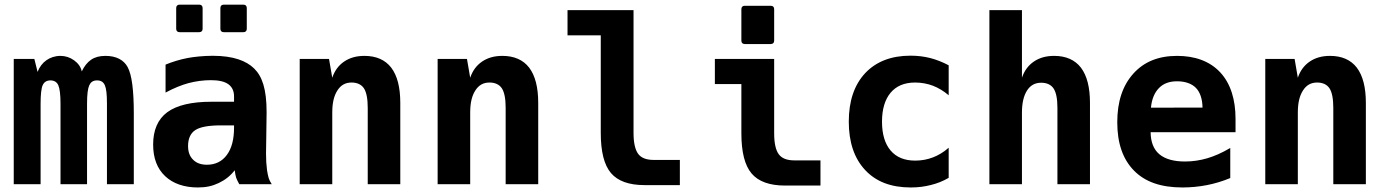

<svg xmlns="http://www.w3.org/2000/svg" viewBox="-20 -804 6061 838"><path d="M40 0H157.2V-351.1C157.2 -391.6 160.2 -418.9 166.5 -432.6C172.9 -446.3 184.1 -453.1 200.2 -453.1C216.3 -453.1 228 -446.3 234.4 -432.1C240.7 -418 244.1 -391.1 244.1 -351.1V0H359.9V-351.1C359.9 -392.1 363.3 -418 369.6 -431.6C375.5 -444.8 385.3 -453.1 403.8 -453.1C420.4 -453.1 431.2 -446.3 437.5 -432.1C443.8 -418 446.8 -394 446.8 -351.1V0H564V-308.1C564 -409.2 555.7 -477.1 537.1 -511.2C520.5 -542 487.8 -560.1 440.4 -560.1C414.6 -560.1 394.5 -554.7 377.9 -543.5C361.3 -532.2 347.7 -515.1 336.9 -492.2C333 -511.2 321.8 -527.3 303.7 -540.5C285.6 -553.7 265.1 -560.1 243.7 -560.1C220.2 -560.1 199.2 -552.7 183.1 -541.5C165 -528.8 152.3 -511.7 144 -490.2L129.9 -546.9H40Z M763.7 -663.6H849.6C858.9 -663.6 864.3 -668.9 864.3 -678.2V-769C864.3 -778.3 858.9 -783.7 849.6 -783.7H763.7C754.4 -783.7 749 -778.3 749 -769V-678.2C749 -668.9 754.4 -663.6 763.7 -663.6ZM956.5 -663.6H1042.5C1051.8 -663.6 1057.1 -668.9 1057.1 -678.2V-769C1057.1 -778.3 1051.8 -783.7 1042.5 -783.7H956.5C947.3 -783.7 941.9 -778.3 941.9 -769V-678.2C941.9 -668.9 947.3 -663.6 956.5 -663.6ZM843.3 14.2C879.9 14.2 907.7 7.8 935.1 -5.4C962.9 -18.6 986.3 -37.1 1004.4 -61C1005.9 -47.9 1008.8 -34.7 1010.7 -28.3C1013.2 -21.5 1018.6 -9.8 1024.4 0H1166C1161.1 -7.3 1155.3 -18.6 1152.3 -28.3C1150.4 -34.7 1147.5 -47.9 1145.5 -61C1144.5 -69.3 1143.1 -83.5 1142.1 -96.2C1141.6 -105 1141.1 -120.1 1141.1 -133.8C1141.1 -157.2 1143.6 -278.3 1143.6 -314.5C1143.6 -415.5 1124.5 -470.7 1088.9 -505.4C1055.2 -538.1 999.5 -560.5 908.7 -560.5C866.2 -560.5 825.2 -555.7 798.8 -550.8C766.6 -544.9 729.5 -533.2 702.6 -522V-399.9C737.3 -418.9 772.5 -433.1 803.2 -441.4C835 -449.7 869.1 -454.1 899.9 -454.1C933.6 -454.1 959.5 -448.7 976.6 -436.5C992.2 -425.3 1001.5 -407.7 1001.5 -383.8V-359.9H902.3C815.9 -359.9 752 -344.7 710.4 -314.5C668 -283.2 648.4 -234.9 648.4 -172.9C648.4 -113.8 666 -67.9 700.7 -35.2C735.4 -2.4 784.7 14.2 843.3 14.2ZM883.3 -85C856.9 -85 837.4 -92.3 822.8 -106.9C808.1 -121.6 800.8 -140.6 800.8 -167C800.8 -198.7 811.5 -222.7 832.5 -236.3C853.5 -250 891.1 -256.8 944.3 -256.8H1001.5V-247.1C1001.5 -195.8 991.2 -156.2 970.2 -127.9C949.2 -99.1 919.4 -85 883.3 -85Z M1288.1 0H1430.2V-313C1430.2 -357.4 1438.5 -387.2 1452.6 -409.2C1467.3 -432.1 1486.8 -443.8 1514.6 -443.8C1538.1 -443.8 1557.1 -435.5 1568.4 -418.5C1579.6 -401.4 1585 -372.6 1585 -333V0H1727.1V-355C1727.1 -422.9 1713.9 -474.1 1687.5 -508.8C1661.1 -543 1621.6 -560.1 1570.8 -560.1C1535.2 -560.1 1506.3 -551.8 1481.9 -535.2C1457.5 -518.6 1440.4 -495.1 1430.2 -464.8L1416 -546.9H1288.1Z M1890.1 0H2032.2V-313C2032.2 -357.4 2040.5 -387.2 2054.7 -409.2C2069.3 -432.1 2088.9 -443.8 2116.7 -443.8C2140.1 -443.8 2159.2 -435.5 2170.4 -418.5C2181.6 -401.4 2187 -372.6 2187 -333V0H2329.1V-355C2329.1 -422.9 2315.9 -474.1 2289.6 -508.8C2263.2 -543 2223.6 -560.1 2172.9 -560.1C2137.2 -560.1 2108.4 -551.8 2084 -535.2C2059.6 -518.6 2042.5 -495.1 2032.2 -464.8L2018.1 -546.9H1890.1Z M2793 3.9H2947.3V-106H2833C2801.3 -106 2778.3 -114.7 2765.1 -132.8C2752 -150.9 2745.1 -181.2 2745.1 -224.1V-759.8H2457V-649.9H2602.1V-224.1C2602.1 -142.6 2616.7 -84 2646.5 -48.8C2676.3 -13.7 2725.1 3.9 2793 3.9Z M3230.5 -611.8H3344.2C3353.5 -611.8 3358.9 -617.2 3358.9 -626.5V-764.2C3358.9 -773.4 3353.5 -778.8 3344.2 -778.8H3230.5C3221.2 -778.8 3215.8 -773.4 3215.8 -764.2V-626.5C3215.8 -617.2 3221.2 -611.8 3230.5 -611.8ZM3406.7 5.9H3561V-104H3446.8C3415 -104 3392.1 -112.8 3378.9 -130.9C3365.7 -148.9 3358.9 -179.2 3358.9 -222.2V-546.9H3100.1V-437H3215.8V-222.2C3215.8 -140.6 3230.5 -82 3260.3 -46.9C3290 -11.7 3338.9 5.9 3406.7 5.9Z M3955.1 14.2C3988.8 14.2 4015.6 10.3 4043 3.4C4070.3 -3.4 4094.7 -12.7 4120.6 -27.8V-159.2C4097.7 -138.7 4072.8 -125 4052.2 -117.2C4028.3 -107.9 4002 -103 3974.6 -103C3927.7 -103 3892.1 -117.7 3867.2 -147C3842.3 -176.3 3829.6 -218.3 3829.6 -272.9C3829.6 -327.6 3842.3 -369.6 3867.2 -399.4C3891.1 -427.7 3925.8 -443.8 3974.1 -443.8C4002 -443.8 4029.3 -438.5 4052.2 -429.7C4075.2 -420.9 4099.6 -406.2 4120.6 -388.2V-519C4093.8 -533.2 4066.4 -543.9 4039.6 -550.8C4012.2 -557.6 3984.4 -561 3953.6 -561C3870.6 -561 3804.2 -535.6 3756.3 -484.9C3708.5 -433.6 3684.6 -363.3 3684.6 -272.9C3684.6 -183.1 3708.5 -112.8 3755.9 -62C3803.2 -11.2 3868.7 14.2 3955.1 14.2Z M4298.3 0H4440.4V-313C4440.4 -353.5 4447.8 -385.7 4462.4 -408.7C4477.1 -431.6 4497.1 -442.9 4524.4 -442.9C4548.3 -442.9 4567.4 -434.6 4578.6 -417.5C4589.8 -400.4 4595.2 -372.6 4595.2 -333V0H4737.3V-355C4737.3 -422.9 4724.1 -474.1 4697.8 -508.8C4671.4 -543 4631.8 -560.1 4581.1 -560.1C4545.4 -560.1 4516.6 -551.8 4492.2 -535.2C4467.8 -518.6 4450.7 -495.1 4440.4 -464.8V-759.8H4298.3Z M5141.1 14.2C5176.3 14.2 5213.4 10.7 5248 3.9C5282.7 -2.9 5316.4 -13.2 5349.6 -26.9V-158.2C5312.5 -136.2 5279.3 -122.1 5249.5 -113.3C5217.8 -104 5185.1 -99.1 5151.9 -99.1C5102.5 -99.1 5064.9 -109.9 5040 -130.9C5015.1 -151.9 5002.4 -184.1 5002 -227.1H5372.6V-285.2C5372.6 -368.7 5351.6 -439 5305.7 -488.3C5259.8 -537.6 5194.3 -560.1 5117.7 -560.1C5035.6 -560.1 4972.7 -534.2 4926.3 -482.4C4879.9 -430.7 4856.4 -360.8 4856.4 -270.5C4856.4 -179.2 4880.4 -109.4 4929.2 -59.6C4977.5 -10.3 5046.4 14.2 5141.1 14.2ZM5003.4 -334C5006.8 -370.6 5018.6 -399.4 5038.1 -419.4C5057.6 -439.5 5083.5 -449.2 5117.7 -449.2C5153.8 -449.2 5182.1 -438.5 5199.7 -420.4C5217.8 -401.9 5228 -372.1 5228.5 -334.5Z M5502.4 0H5644.5V-313C5644.5 -357.4 5652.8 -387.2 5667 -409.2C5681.6 -432.1 5701.2 -443.8 5729 -443.8C5752.4 -443.8 5771.5 -435.5 5782.7 -418.5C5793.9 -401.4 5799.3 -372.6 5799.3 -333V0H5941.4V-355C5941.4 -422.9 5928.2 -474.1 5901.9 -508.8C5875.5 -543 5835.9 -560.1 5785.2 -560.1C5749.5 -560.1 5720.7 -551.8 5696.3 -535.2C5671.9 -518.6 5654.8 -495.1 5644.5 -464.8L5630.4 -546.9H5502.4Z"/></svg>

Font: Hack
Style: Bold
Weight: 700
Monospace: yes
Designer: Christopher Simpkins
Foundry: Christopher Simpkins
Version: Version 2.010